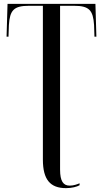

<svg xmlns="http://www.w3.org/2000/svg" viewBox="-20 -734 534 994"><path d="M322 240C352 240 378 233 392 225V215C379 220 362 227 341 227C308 227 291 205 291 144V-704H363C442 -704 462 -681 467 -604L469 -544H479L474 -714H19L14 -544H24L26 -604C31 -681 51 -704 130 -704H202V92C202 196 240 240 322 240Z"/></svg>

Font: Noto Serif Display ExtraCondensed
Style: Regular
Weight: 400
Width: 2
Designer: Monotype Design Team
Foundry: Monotype Imaging Inc.
Version: Version 2.009